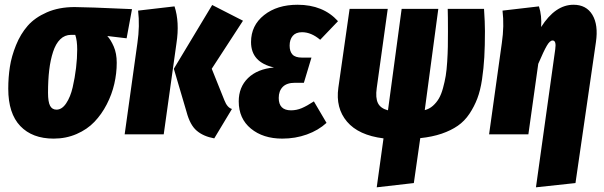

<svg xmlns="http://www.w3.org/2000/svg" viewBox="-20 -571 2565 816"><path d="M208 18.1Q117.2 18.1 66.2 -35.4Q15.1 -88.9 15.1 -193.8Q15.1 -242.2 22 -286.9Q28.8 -331.5 48.1 -379.2Q67.4 -426.8 97.7 -461.4Q127.9 -496.1 179.2 -518.6Q230.5 -541 296.9 -541Q345.7 -541 541 -532.2L518.1 -408.2L436 -418Q450.7 -402.3 463.4 -373.3Q476.1 -344.2 476.1 -304.2Q476.1 -259.3 465.8 -214.6Q455.6 -169.9 433.8 -127.7Q412.1 -85.4 381.3 -53.2Q350.6 -21 305.7 -1.5Q260.7 18.1 208 18.1ZM220.2 -105Q243.2 -105 261.2 -131.8Q279.3 -158.7 288.8 -199.7Q298.3 -240.7 303.2 -282.2Q308.1 -323.7 308.1 -360.8Q308.1 -398.9 299.8 -422.9H282.2Q255.4 -422.9 236.1 -404.1Q216.8 -385.3 205.6 -350.8Q194.3 -316.4 189.2 -273.4Q184.1 -230.5 184.1 -176.8Q184.1 -137.7 192.9 -121.3Q201.7 -105 220.2 -105Z M890.6 17.1Q844.7 8.8 816.2 -15.4Q787.6 -39.6 772.9 -95.2L718.8 -278.8L881.8 -549.8L1012.7 -482.9L879.9 -278.8L933.6 -145Q945.8 -113.3 965.8 -107.9ZM509.8 0 564 -388.2Q574.7 -461.4 566.9 -525.9L721.7 -543.9Q743.7 -476.6 730 -387.2L675.8 0Z M1179.7 18.1Q1098.1 18.1 1046.4 -24.4Q994.6 -66.9 994.6 -140.1Q994.6 -200.7 1034.2 -239.3Q1073.7 -277.8 1144.5 -284.2Q1046.9 -306.2 1046.9 -392.1Q1046.9 -462.9 1102.3 -506.8Q1157.7 -550.8 1244.6 -550.8Q1353.5 -550.8 1416.5 -481L1340.8 -401.9Q1302.7 -434.1 1263.7 -434.1Q1237.3 -434.1 1224.1 -418.5Q1210.9 -402.8 1210.9 -377Q1210.9 -352.5 1222.9 -339.4Q1234.9 -326.2 1263.7 -326.2H1303.7L1271.5 -219.2H1233.9Q1198.7 -219.2 1181.6 -201.7Q1164.6 -184.1 1164.6 -154.8Q1164.6 -102.1 1216.8 -102.1Q1240.2 -102.1 1262.2 -111.3Q1284.2 -120.6 1314 -140.1L1367.7 -48.8Q1333 -17.1 1284.2 0.5Q1235.4 18.1 1179.7 18.1Z M2041 -439Q2041 -375.5 2038.3 -328.1Q2035.6 -280.8 2028.6 -233.4Q2021.5 -186 2008.5 -152.1Q1995.6 -118.2 1975.1 -87.4Q1954.6 -56.6 1925.8 -36.6Q1897 -16.6 1857.2 -2.9Q1817.4 10.7 1766.1 16.1L1738.8 207L1581.1 225.1L1609.9 17.1Q1503.9 3.9 1454.8 -54Q1405.8 -111.8 1418 -198.2L1465.8 -533.2H1627.9L1581.1 -196.8Q1575.2 -155.3 1586.2 -132.8Q1597.2 -110.4 1628.9 -102.1L1687 -533.2H1842.8L1785.2 -103Q1804.7 -107.9 1819.8 -121.3Q1835 -134.8 1845.2 -152.3Q1855.5 -169.9 1862.8 -196.8Q1870.1 -223.6 1874.3 -248.5Q1878.4 -273.4 1880.6 -308.8Q1882.8 -344.2 1883.3 -371.6Q1883.8 -398.9 1883.8 -437Q1883.8 -502.4 1882.8 -533.2H2037.1Q2041 -475.6 2041 -439Z M2257.8 225.1 2339.8 -361.8Q2345.2 -398.9 2328.6 -398.9Q2316.9 -398.9 2304 -376.7Q2291 -354.5 2267.6 -299.8L2225.6 0H2058.6L2112.8 -388.2Q2123.5 -461.4 2115.7 -525.9L2270.5 -543.9Q2283.2 -504.9 2279.8 -456.1Q2339.8 -550.8 2417.5 -550.8Q2471.7 -550.8 2497.6 -508.1Q2523.4 -465.3 2512.7 -392.1L2425.8 207Z"/></svg>

Font: Fira Sans Compressed ExtraBold
Style: Italic
Weight: 800
Width: 3
Italic angle: -8°
Designer: Carrois Corporate & Edenspiekermann AG
Foundry: Carrois Corporate GbR & Edenspiekermann AG
Version: Version 4.203;PS 004.203;hotconv 1.0.88;makeotf.lib2.5.64775